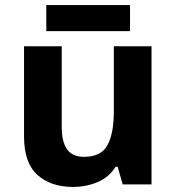

<svg xmlns="http://www.w3.org/2000/svg" viewBox="-20 -729 697 759"><path d="M579 -546V0H465L445 -70H437Q411 -28 365.5 -9Q320 10 269 10Q181 10 128 -37.5Q75 -85 75 -190V-546H224V-227Q224 -169 245 -139Q266 -109 312 -109Q380 -109 405 -155.5Q430 -202 430 -289V-546ZM494 -709V-606H163V-709Z"/></svg>

Font: Noto Sans Vithkuqi
Style: Bold
Weight: 700
Version: Version 1.001; ttfautohint (v1.8.4.7-5d5b)